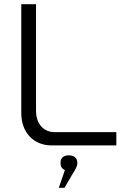

<svg xmlns="http://www.w3.org/2000/svg" viewBox="-20 -690 640 911"><path d="M81 -670V-153C81 -62 139 0 225 0H532V-63H240C186 -63 151 -103 151 -164V-670ZM259 201H286L324 136C337 115 347 100 347 84C347 61 333 47 307 47C281 47 267 60 267 83V84C267 100 274 111 288 117Z"/></svg>

Font: LT Wave Mono Light
Style: Regular
Weight: 300
Designer: Daniel Lyons
Version: Version 2.5 (Glyphs App)